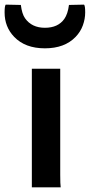

<svg xmlns="http://www.w3.org/2000/svg" viewBox="-34 -806 388 826"><path d="M225.1 -54.7Q225.1 -12.7 227.1 0H103V-510.3H225.1ZM327.6 -786.1Q332.5 -781.2 332.5 -752.9Q332.5 -724.6 322.5 -697Q312.5 -669.4 291.5 -647.5Q244.1 -598.1 159.2 -598.1Q74.2 -598.1 26.9 -647.5Q-14.2 -690.4 -14.2 -752.4Q-14.2 -781.2 -9.3 -786.1L55.7 -784.7Q60.5 -746.1 73.7 -727.5Q102.5 -686.5 159.2 -686.5Q215.8 -686.5 242.7 -724.6Q257.8 -746.1 262.7 -784.7Z"/></svg>

Font: Hammersmith One
Style: Regular
Weight: 400
Designer: Nicole Fally
Foundry: Nicole Fally
Version: Version 1.003